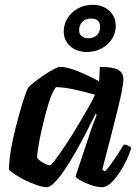

<svg xmlns="http://www.w3.org/2000/svg" viewBox="-20 -778 580 798"><path d="M174 0Q158 0 132 -9Q106 -18 80.5 -31Q55 -44 37 -56.5Q19 -69 17 -75Q18 -112 25.5 -156Q33 -200 44 -243.5Q55 -287 66 -324.5Q77 -362 85.5 -386Q94 -410 98 -415Q103 -421 120.5 -435Q138 -449 160 -464Q182 -479 201.5 -489.5Q221 -500 231 -500Q259 -500 303.5 -482Q348 -464 392 -440L395 -500Q450 -500 471.5 -487.5Q493 -475 493 -449Q493 -420 469 -322.5Q445 -225 405 -73L416 -66Q427 -76 441 -95.5Q455 -115 469.5 -137.5Q484 -160 495 -177Q504 -177 513.5 -172.5Q523 -168 525 -163Q520 -142 507 -114.5Q494 -87 476.5 -60.5Q459 -34 440.5 -17Q422 0 406 0Q384 0 359 -8.5Q334 -17 315.5 -27.5Q297 -38 294 -45L346 -201Q355 -230 363 -251.5Q371 -273 382 -301L377 -304Q360 -270 339 -229Q318 -188 295 -147.5Q272 -107 249.5 -73.5Q227 -40 207.5 -20Q188 0 174 0ZM187 -91Q192 -90 209.5 -113.5Q227 -137 251 -173Q275 -209 299.5 -249.5Q324 -290 344.5 -326Q365 -362 375 -384Q323 -399 284.5 -407Q246 -415 213 -416Q202 -404 191 -374.5Q180 -345 170 -307Q160 -269 151.5 -231Q143 -193 138.5 -163.5Q134 -134 134 -122Q144 -110 161 -100.5Q178 -91 187 -91ZM341 -562Q299 -562 272 -586Q245 -610 245 -647Q245 -678 261 -703Q277 -728 304 -743Q331 -758 364 -758Q407 -758 434 -733.5Q461 -709 461 -671Q461 -625 426 -593.5Q391 -562 341 -562ZM348 -619Q370 -619 383 -632Q396 -645 396 -666Q396 -701 358 -701Q336 -701 322.5 -687.5Q309 -674 309 -653Q309 -636 319.5 -627.5Q330 -619 348 -619Z"/></svg>

Font: Texturina
Style: Bold Italic
Weight: 700
Italic angle: -11°
Designer: Guillermo Torres Carreño
Foundry: Omnibus-Type
Version: Version 1.002; ttfautohint (v1.8.3)